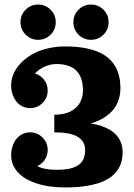

<svg xmlns="http://www.w3.org/2000/svg" viewBox="-20 -821 593 851"><path d="M93.6 -778Q116.5 -800.8 148.9 -800.8Q181.4 -800.8 204.2 -778Q227.1 -755.1 227.1 -722.7Q227.1 -690.2 204.2 -667.4Q181.4 -644.5 148.9 -644.5Q116.5 -644.5 93.6 -667.4Q70.8 -690.2 70.8 -722.7Q70.8 -755.1 93.6 -778ZM328 -778Q350.8 -800.8 383.3 -800.8Q415.8 -800.8 438.6 -778Q461.4 -755.1 461.4 -722.7Q461.4 -690.2 438.6 -667.4Q415.8 -644.5 383.3 -644.5Q350.8 -644.5 328 -667.4Q305.2 -690.2 305.2 -722.7Q305.2 -755.1 328 -778ZM145 -85Q175 -68.4 230.5 -68.4Q261.2 -68.4 283.6 -72.5Q305.9 -76.7 323 -86.5Q340.1 -96.4 348.8 -113.8Q357.4 -131.1 357.4 -156.2Q357.4 -194.6 324.7 -214.5Q292 -234.4 220.7 -234.4V-312.5Q244.4 -312.5 263.9 -317Q283.4 -321.5 297 -329.5Q310.5 -337.4 320.7 -347.7Q330.8 -357.9 336.5 -370.2Q342.3 -382.6 345 -394.8Q347.7 -407 347.7 -419.9Q347.7 -537.1 230.5 -537.1Q203.6 -537.1 178 -525.8Q152.3 -514.4 135 -495.1Q159.7 -488 175.5 -467.3Q191.4 -446.5 191.4 -419.9Q191.4 -387.5 168.6 -364.6Q145.8 -341.8 113.3 -341.8Q90.6 -341.8 71.9 -353.6Q53.2 -365.5 43.5 -385Q29.3 -411.4 29.3 -441.9Q29.3 -467.8 39.8 -492.9Q50.3 -518.1 71 -540Q91.8 -562 120.2 -578.9Q148.7 -595.7 187.4 -605.5Q226.1 -615.2 269.5 -615.2Q324 -615.2 366.1 -606.1Q408.2 -596.9 435.8 -580.9Q463.4 -564.9 481.1 -541.3Q498.8 -517.6 506.2 -490.4Q513.7 -463.1 513.7 -429.7Q513.7 -403.1 506.2 -380.2Q498.8 -357.4 486.5 -340.7Q474.1 -324 456.8 -310.5Q439.5 -297.1 421.1 -288.5Q402.8 -279.8 381.8 -273.9Q407 -270 428.1 -263.1Q449.2 -256.1 467 -245.4Q484.9 -234.6 497.2 -220.6Q509.5 -206.5 516.5 -187.7Q523.4 -168.9 523.4 -146.5Q523.4 -118.9 515.9 -96.3Q508.3 -73.7 490.1 -53.6Q471.9 -33.4 443.4 -19.8Q414.8 -6.1 370.7 1.8Q326.7 9.8 269.5 9.8Q195.8 9.8 141.2 -8.3Q86.7 -26.4 58 -58.8Q29.3 -91.3 29.3 -134.3Q29.3 -164.8 43.5 -191.2Q53.2 -210.7 71.9 -222.5Q90.6 -234.4 113.3 -234.4Q145.8 -234.4 168.6 -211.5Q191.4 -188.7 191.4 -156.2Q191.4 -132.6 178.7 -113.3Q166 -94 145 -85Z"/></svg>

Font: Orelega One
Style: Regular
Weight: 400
Version: Version 1.1 ; ttfautohint (v1.8.3)